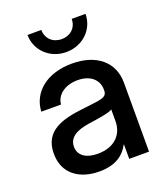

<svg xmlns="http://www.w3.org/2000/svg" viewBox="-136 -823 800 925"><g transform="rotate(-20 264.5 -360.5)"><path d="M215.3 8.3C304.2 8.3 346.2 -31.7 367.7 -73.2H369.6V0H471.2V-353.5C471.2 -458.5 393.6 -525.9 266.6 -525.9C137.7 -525.9 54.2 -456.5 49.3 -358.4H150.4C154.3 -405.8 199.2 -441.4 265.1 -441.4C330.6 -441.4 369.1 -405.3 369.1 -355.5V-351.1C369.1 -313.5 336.9 -314.5 240.2 -302.7C135.3 -290.5 36.6 -265.1 36.6 -147.5C36.6 -44.4 112.8 8.3 215.3 8.3ZM236.3 -74.7C176.3 -74.7 139.2 -101.1 139.2 -145.5C139.2 -197.8 189.9 -217.8 246.1 -226.1C300.8 -233.9 355.5 -242.2 369.6 -253.4V-192.9C369.6 -129.4 327.1 -74.7 236.3 -74.7ZM261.7 -586.9C345.7 -586.9 410.6 -648.9 410.6 -728.5H339.8C339.8 -684.1 307.6 -653.3 261.7 -653.3C216.3 -653.3 184.1 -684.1 184.1 -728.5H113.3C113.3 -648.9 178.2 -586.9 261.7 -586.9Z"/></g></svg>

Font: Inteeer Medium
Style: Regular
Weight: 500
Designer: Rasmus Andersson
Foundry: rsms
Version: Version 4.001;Glyphs 3.4 (3402)